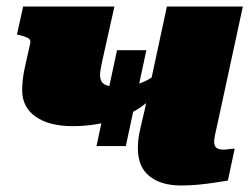

<svg xmlns="http://www.w3.org/2000/svg" viewBox="-20 -563 772 589"><path d="M276 -115 339 -409H429L366 -115ZM293 -373Q290 -358 288.5 -349Q287 -340 287 -333Q287 -321 291.5 -313Q296 -305 308 -301Q320 -297 342 -297Q367 -297 390.5 -302Q414 -307 436 -319.5Q458 -332 478 -355L484 -314Q457 -266 413.5 -235.5Q370 -205 315.5 -190.5Q261 -176 203 -176Q131 -176 89.5 -205Q48 -234 48 -286Q48 -301 50 -320Q52 -339 59 -369L73 -431Q74 -438 71 -442Q68 -446 60.5 -449Q53 -452 41 -455L32 -457L51 -543H331ZM637 -128Q637 -115 644 -109.5Q651 -104 665 -104Q673 -104 679 -105Q685 -106 690.5 -106.5Q696 -107 700 -107L679 -9Q660 -6 637 -2.5Q614 1 588.5 3.5Q563 6 535 6Q474 6 438.5 -22.5Q403 -51 403 -108Q403 -119 404 -130.5Q405 -142 407.5 -155Q410 -168 414 -184.5Q418 -201 423 -222L492 -543H725L656 -224Q651 -200 646.5 -180.5Q642 -161 639.5 -148.5Q637 -136 637 -128Z"/></svg>

Font: Roboto Serif Black
Style: Italic
Weight: 900
Italic angle: -10°
Version: Version 1.008